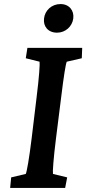

<svg xmlns="http://www.w3.org/2000/svg" viewBox="-20 -926 425 946"><path d="M30 0H301L311 -52L241 -69C239 -79 243 -142 256 -245L281 -444C294 -551 304 -613 309 -622L383 -639L385 -690H115L107 -639L175 -622C177 -613 173 -547 160 -444L136 -245C124 -146 112 -79 107 -69L35 -52ZM197 -835C192 -796 217 -765 261 -765C303 -765 336 -796 341 -835C346 -874 321 -906 278 -906C234 -906 201 -874 197 -835Z"/></svg>

Font: TPK Tissa Web SemiBold
Style: Italic
Weight: 600
Italic angle: -7°
Designer: Jacques Le Bailly, Suppakit Chalermlarp | Katatrad Co.,Ltd.
Foundry: Jacques Le Bailly, Cadson Demak Co.,Ltd.
Version: Version 5.000;Glyphs 3.1.2 (3151)